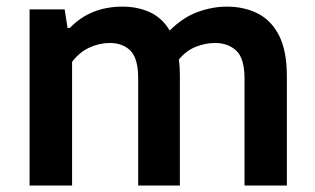

<svg xmlns="http://www.w3.org/2000/svg" viewBox="-20 -574 974 594"><path d="M71.5 0V-545H180L189 -487.5H196Q259.5 -553.5 359 -553.5Q406 -553.5 444 -536Q482 -518.5 505 -479.5Q545.5 -520 591.2 -536.8Q637 -553.5 681.5 -553.5Q736 -553.5 778 -532Q820 -510.5 843.8 -463.2Q867.5 -416 867.5 -338V0H736.5V-331Q736.5 -393 711.2 -417Q686 -441 645.5 -441Q615.5 -441 585.8 -429.2Q556 -417.5 533.5 -390Q536.5 -367 536.5 -341V0H407.5V-331Q407.5 -393 383.8 -417Q360 -441 319.5 -441Q287.5 -441 256.5 -426.8Q225.5 -412.5 203 -382.5V0Z"/></svg>

Font: Encode Sans Semi Expanded SemiBold
Style: Regular
Weight: 600
Width: 6
Designer: Multiple Designers
Foundry: Impallari Type
Version: Version 3.000; ttfautohint (v1.8.3) -l 8 -r 50 -G 200 -x 14 